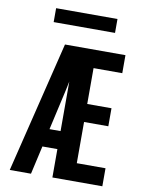

<svg xmlns="http://www.w3.org/2000/svg" viewBox="-99 -992 798 1060"><g transform="rotate(10 300.0 -462.0)"><path d="M31 0 211 -735H550V-634H389V-433H525V-332H389V-101H550V0H270V-159H186L150 0ZM208 -260H270V-538Q268 -526 265 -514Q262 -502 260 -490ZM128 -846V-924H472V-846Z"/></g></svg>

Font: Iosevka SS04 Extended
Style: Bold
Weight: 700
Width: 7
Monospace: yes
Designer: Belleve Invis
Foundry: Belleve Invis
Version: Version 19.0.0; ttfautohint (v1.8.4)